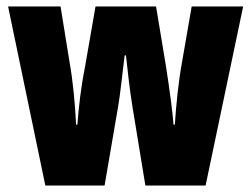

<svg xmlns="http://www.w3.org/2000/svg" viewBox="-20 -573 776 593"><path d="M389 -244 429 0H615L731 -553H572L542 -380C531 -320 524 -250 520 -188H516C513 -229 504 -294 493 -366L462 -553H275L243 -369C229 -298 223 -240 219 -188H215C212 -252 205 -325 195 -380L167 -553H5L120 0H303L345 -245C352 -285 358 -348 365 -402H369C374 -355 381 -293 389 -244Z"/></svg>

Font: Noto Sans Arabic UI XCn Bk
Style: Regular
Weight: 900
Width: 2
Designer: Monotype Design Team, Nadine Chahine and Nizar Qandah
Foundry: Monotype Imaging Inc.
Version: Version 2.010